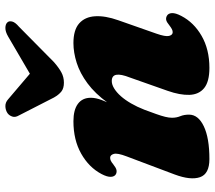

<svg xmlns="http://www.w3.org/2000/svg" viewBox="-62 -713 790 706"><g transform="rotate(-90 333.0 -360.0)"><path d="M46 -328.5Q36.5 -333.5 35.8 -347Q35 -360.5 46 -381.5Q70.5 -428 121 -456.5Q171.5 -485 240 -485Q282 -485 304.2 -468.5Q326.5 -452 326.5 -421Q326.5 -402.5 317.8 -380Q309 -357.5 297.5 -333.2Q286 -309 276.2 -285Q266.5 -261 265 -239.5L248 -244Q274.5 -312.5 308.2 -359Q342 -405.5 379.5 -433.2Q417 -461 455 -473Q493 -485 527.5 -485Q576 -485 600 -463.8Q624 -442.5 626.2 -405.2Q628.5 -368 611.5 -320L562.5 -180.5Q550.5 -146.5 554 -133.2Q557.5 -120 567.5 -120Q573 -120 578.5 -122.8Q584 -125.5 592.5 -132Q604.5 -142 612.2 -143.8Q620 -145.5 627.5 -141.5Q637 -136.5 637.8 -123Q638.5 -109.5 627.5 -88.5Q603.5 -42 553.8 -13.5Q504 15 436.5 15Q386 15 362.2 -4.2Q338.5 -23.5 337.2 -58.2Q336 -93 352 -138.5L401 -277.5Q414 -310.5 411 -327.2Q408 -344 388 -344Q375 -344 360.8 -335.2Q346.5 -326.5 332.5 -310.8Q318.5 -295 305.8 -273Q293 -251 282.5 -224Q273.5 -200 266.8 -181Q260 -162 256.5 -147.8Q253 -133.5 253 -122.5Q253 -106 258.8 -92Q264.5 -78 264.5 -60Q264.5 -26 221.5 -5.5Q178.5 15 101 15Q46.5 15 34.5 -19.5Q22.5 -54 44.5 -113L111 -289.5Q124 -323.5 120 -336.8Q116 -350 106 -350Q100.5 -350 95 -347.5Q89.5 -345 81 -338Q69 -328.5 61.2 -326.8Q53.5 -325 46 -328.5ZM455 -611 321 -725Q309.5 -735.5 295.5 -735.2Q281.5 -735 270 -727.5Q261.5 -721.5 257.5 -710.2Q253.5 -699 261.5 -685.5L327.5 -556.5Q337.5 -539 349.2 -529.5Q361 -520 382 -520Q403 -520 420.2 -529.5Q437.5 -539 457.5 -556.5L588 -685.5Q604 -699 606.8 -710.2Q609.5 -721.5 604 -727.5Q597.5 -735 583.5 -735.2Q569.5 -735.5 551.5 -725L356.5 -611Z"/></g></svg>

Font: Fraunces
Style: Italic
Weight: 900
Italic angle: -16°
Version: Version 1.000;[0bf87f6ff]